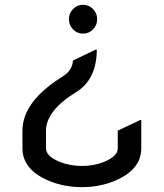

<svg xmlns="http://www.w3.org/2000/svg" viewBox="-20 -767 680 797"><path d="M566.4 -268.6V-151.4Q566.4 -62 455.6 -16.1Q393.6 9.8 319.8 9.8Q246.1 9.8 184.1 -16.1Q73.2 -62 73.2 -151.4V-224.6Q73.2 -345.2 238.8 -448.7Q281.2 -475.1 282.7 -515.6L377 -561H381.8Q381.3 -437 296.4 -384.8Q170.9 -307.6 170.9 -224.1V-151.4Q170.9 -117.7 230 -94.2Q271 -78.1 319.8 -78.1Q368.7 -78.1 409.7 -94.2Q468.8 -117.7 468.8 -151.4V-224.6L561.5 -268.6ZM366.2 -729.5Q383.3 -711.9 383.3 -687.3Q383.3 -662.6 366.2 -645Q349.1 -627.4 324.7 -627.4Q300.3 -627.4 283.2 -645Q266.1 -662.6 266.1 -687.3Q266.1 -711.9 283.2 -729.5Q300.3 -747.1 324.7 -747.1Q349.1 -747.1 366.2 -729.5Z"/></svg>

Font: Nova Flat
Style: Book
Weight: 400
Version: Version 2.000